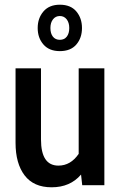

<svg xmlns="http://www.w3.org/2000/svg" viewBox="-20 -786 511 815"><path d="M423 -496V0H329L324 -45Q278 9 199 9Q123 9 84.5 -41.5Q46 -92 46 -180V-496H154V-194Q154 -83 228 -83Q280 -83 314 -133V-496ZM140 -667Q140 -709 164.5 -737.5Q189 -766 234 -766Q280 -766 304 -737.5Q328 -709 328 -667Q328 -625 304 -597Q280 -569 234 -569Q189 -569 164.5 -597Q140 -625 140 -667ZM274 -667Q274 -690 263 -704Q252 -718 234 -718Q216 -718 205 -704Q194 -690 194 -667Q194 -644 204.5 -630.5Q215 -617 234 -617Q253 -617 263.5 -630.5Q274 -644 274 -667Z"/></svg>

Font: Cabin Condensed SemiBold
Style: Regular
Weight: 600
Width: 3
Designer: Pablo Impallari
Foundry: Pablo Impallari. http://www.impallari.com Igino Marini. http://www.ikern.com
Version: Version 2.001